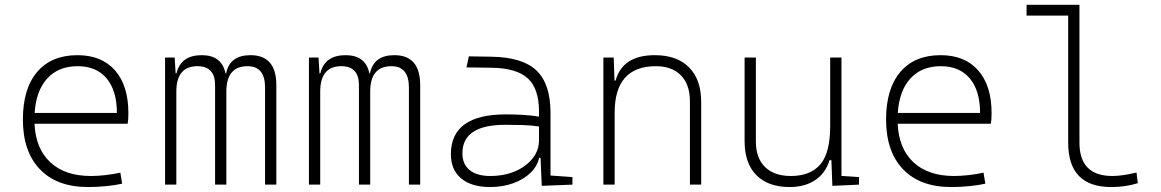

<svg xmlns="http://www.w3.org/2000/svg" viewBox="-20 -752 4728 782"><path d="M338.4 9.8Q211.9 9.8 142.6 -62.5Q73.2 -134.8 73.2 -265.6Q73.2 -390.6 131.3 -459Q189.5 -527.3 295.4 -527.3Q394 -527.3 448.5 -465.3Q502.9 -403.3 502.9 -291Q502.9 -263.7 500 -248H120.6Q125 -147 184.8 -91.1Q244.6 -35.2 350.1 -35.2Q377.4 -35.2 409.7 -38.8Q441.9 -42.5 470.2 -48.8L477.5 -3.9Q449.7 2.4 412.8 6.1Q376 9.8 338.4 9.8ZM121.1 -292H456.1Q456.1 -382.8 414.3 -432.6Q372.6 -482.4 296.4 -482.4Q218.3 -482.4 172.6 -432.6Q127 -382.8 121.1 -292Z M1059.6 0V-395.5Q1059.6 -482.4 988.3 -482.4Q901.9 -482.4 901.9 -378.9V0H856V-405.3Q856 -482.4 784.2 -482.4Q698.2 -482.4 698.2 -378.9V0H652.3V-517.6H691.4L695.3 -453.1H698.7Q716.3 -527.3 801.8 -527.3Q883.3 -527.3 898.4 -453.1H900.9Q916 -527.3 1000 -527.3Q1105.5 -527.3 1105.5 -405.3V0Z M1645.5 0V-395.5Q1645.5 -482.4 1574.2 -482.4Q1487.8 -482.4 1487.8 -378.9V0H1441.9V-405.3Q1441.9 -482.4 1370.1 -482.4Q1284.2 -482.4 1284.2 -378.9V0H1238.3V-517.6H1277.3L1281.2 -453.1H1284.7Q1302.2 -527.3 1387.7 -527.3Q1469.2 -527.3 1484.4 -453.1H1486.8Q1502 -527.3 1585.9 -527.3Q1691.4 -527.3 1691.4 -405.3V0Z M2186.5 4.9 2181.6 -109.4H2175.8Q2168.5 -75.2 2140.9 -48.3Q2113.3 -21.5 2070.8 -5.9Q2028.3 9.8 1976.6 9.8Q1899.9 9.8 1858.2 -25.4Q1816.4 -60.5 1816.4 -124Q1816.4 -286.1 2040 -286.1Q2078.1 -286.1 2113 -283.9Q2147.9 -281.7 2175.3 -276.9V-297.9Q2175.3 -391.1 2129.6 -432.9Q2084 -474.6 1982.4 -476.1L1879.9 -477.5L1889.6 -522.5L1982.4 -521Q2108.4 -519 2165.3 -464.6Q2222.2 -410.2 2222.2 -291.5V-37.1L2311.5 -30.8V0ZM2175.3 -236.8Q2144.5 -241.7 2107.7 -242.7Q2070.8 -243.7 2037.6 -243.7Q1863.3 -243.7 1863.3 -127.4Q1863.3 -83 1893.1 -59.1Q1922.9 -35.2 1976.6 -35.2Q2033.2 -35.2 2078.1 -54.4Q2123 -73.7 2149.2 -106.7Q2175.3 -139.6 2175.3 -181.2Z M2790 0V-338.9Q2790 -407.7 2753.4 -445.1Q2716.8 -482.4 2651.4 -482.4Q2483.4 -482.4 2483.4 -293V0H2437.5V-517.6H2479.5L2482.9 -423.8H2487.3Q2515.6 -527.3 2647 -527.3Q2737.3 -527.3 2786.6 -477.5Q2835.9 -427.7 2835.9 -336.9V0Z M3196.3 9.8Q3108.4 9.8 3060.5 -38.8Q3012.7 -87.4 3012.7 -175.8V-517.6H3058.6V-175.8Q3058.6 -107.9 3096.2 -71.5Q3133.8 -35.2 3201.2 -35.2Q3280.3 -35.2 3320.8 -82Q3361.3 -128.9 3361.3 -239.3V-517.6H3407.2V-35.6L3478.5 -30.8V0L3370.1 4.9L3366.2 -99.6H3358.4Q3343.3 -47.9 3301 -19Q3258.8 9.8 3196.3 9.8Z M3854 9.8Q3727.5 9.8 3658.2 -62.5Q3588.9 -134.8 3588.9 -265.6Q3588.9 -390.6 3647 -459Q3705.1 -527.3 3811 -527.3Q3909.7 -527.3 3964.1 -465.3Q4018.6 -403.3 4018.6 -291Q4018.6 -263.7 4015.6 -248H3636.2Q3640.6 -147 3700.4 -91.1Q3760.3 -35.2 3865.7 -35.2Q3893.1 -35.2 3925.3 -38.8Q3957.5 -42.5 3985.8 -48.8L3993.2 -3.9Q3965.3 2.4 3928.5 6.1Q3891.6 9.8 3854 9.8ZM3636.7 -292H3971.7Q3971.7 -382.8 3929.9 -432.6Q3888.2 -482.4 3812 -482.4Q3733.9 -482.4 3688.2 -432.6Q3642.6 -382.8 3636.7 -292Z M4505.9 9.8Q4330.6 9.8 4330.6 -170.9V-688.5H4161.1V-732.4H4376.5V-170.9Q4376.5 -35.2 4510.7 -35.2Q4550.3 -35.2 4608.9 -49.3L4614.3 -5.9Q4586.4 2.4 4560.8 6.1Q4535.2 9.8 4505.9 9.8Z"/></svg>

Font: Cascadia Mono NF ExtraLight
Style: Regular
Weight: 200
Monospace: yes
Designer: Aaron Bell
Foundry: Saja Typeworks
Version: Version 2404.023; ttfautohint (v1.8.4)